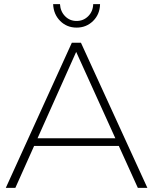

<svg xmlns="http://www.w3.org/2000/svg" viewBox="-20 -905 738 925"><path d="M326 -699H370L690 0H644L347 -655L54 0H8ZM132 -239H562V-202H132ZM269 -885Q271 -850 293.5 -827Q316 -804 349 -804Q382 -804 405 -827Q428 -850 429 -885H462Q461 -836 428.5 -804Q396 -772 349 -772Q302 -772 270 -804Q238 -836 236 -885Z"/></svg>

Font: Alexandria ExtraLight
Style: Regular
Weight: 250
Designer: Mohamed Gaber
Foundry: Kief Type Foundry
Version: Version 5.100